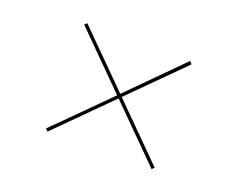

<svg xmlns="http://www.w3.org/2000/svg" viewBox="-66 -504 681 550"><g transform="rotate(20 275.0 -228.5)"><path d="M434 -64 276 -222 117 -63 110 -70 269 -229 111 -387 118 -394 276 -236 432 -393 439 -385 283 -229 441 -71Z"/></g></svg>

Font: Ysabeau SC Hairline
Style: Regular
Weight: 100
Designer: Christian Thalmann (Catharsis Fonts)
Version: Version 0.003